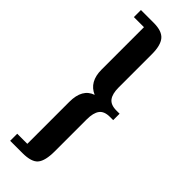

<svg xmlns="http://www.w3.org/2000/svg" viewBox="-262 -694 808 808"><g transform="rotate(45 142.5 -290.0)"><path d="M20 -679.2H96.2Q145 -679.2 164.6 -656Q184.1 -632.8 184.1 -580.1V-381.8Q184.1 -344.7 198.2 -325.9Q212.4 -307.1 246.1 -307.1H265.1V-269H246.1Q211.9 -269 198 -250Q184.1 -231 184.1 -192.9V-2Q184.1 53.7 165.5 76.4Q147 99.1 92.8 99.1H20V57.1H80.1V-192.9Q80.1 -270.5 134.8 -289.1Q80.1 -312.5 80.1 -384.8V-637.2H20Z"/></g></svg>

Font: Wesal
Style: Regular
Weight: 400
Designer: Ahmed zaza
Foundry: Ahmed zaza
Version: Version 2.01